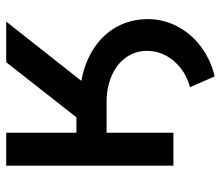

<svg xmlns="http://www.w3.org/2000/svg" viewBox="-66 -504 701 609"><g transform="rotate(-90 284.5 -199.5)"><path d="M63.5 -530.3H168V-307.6H216.8L391.6 -530.3H520.5L332.5 -292Q391.6 -281.2 436 -252Q480.5 -222.7 504.4 -178.7Q528.3 -134.8 528.3 -81.1Q528.3 -31.7 505.4 12.2Q482.4 56.2 441.2 87.2Q399.9 118.2 346.7 130.9L312.5 52.7Q346.7 43.5 372.8 23.2Q398.9 2.9 413.3 -24.7Q427.7 -52.2 427.7 -83Q427.7 -120.6 407 -149.9Q386.2 -179.2 349.1 -195.6Q312 -211.9 264.6 -211.9H168V0H63.5Z"/></g></svg>

Font: Pretendard Std Medium
Style: Regular
Weight: 500
Designer: Base glyphs from Inter by Rasmus Andersson; Hangeul glyphs from Noto Sans CJK(Source Han Sans) by Jang Soo-young and Kan
Foundry: Kil Hyung-jin
Version: Version 1.309